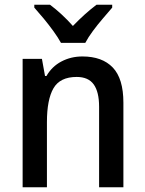

<svg xmlns="http://www.w3.org/2000/svg" viewBox="-20 -786 609 806"><path d="M326 -549Q409 -549 453.5 -502.5Q498 -456 498 -355V0H396V-338Q396 -400 373.5 -431.5Q351 -463 302 -463Q232 -463 204.5 -415.5Q177 -368 177 -273V0H75V-539H156L169 -467H175Q198 -507 238 -528Q278 -549 326 -549ZM236 -606Q224 -628 204.5 -655Q185 -682 163.5 -708Q142 -734 124 -754V-766H190Q213 -749 238 -726Q263 -703 286 -677Q336 -729 385 -766H451V-754Q434 -734 412 -708.5Q390 -683 370 -656Q350 -629 338 -606Z"/></svg>

Font: Noto Sans Georgian SemiCondensed Medium
Style: Regular
Weight: 500
Width: 4
Designer: Monotype Design Team, Akaki Razmadze
Foundry: Google LLC
Version: Version 2.005; ttfautohint (v1.8.4.7-5d5b)